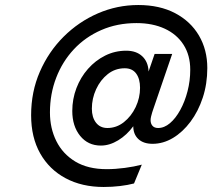

<svg xmlns="http://www.w3.org/2000/svg" viewBox="-20 -733 846 765"><path d="M393 12Q306.5 12 241.5 -22.8Q176.5 -57.5 140.2 -121.5Q104 -185.5 104 -274Q104 -367.5 138.8 -447.2Q173.5 -527 233.5 -586.8Q293.5 -646.5 370.2 -679.8Q447 -713 531 -713Q616 -713 677.8 -680.5Q739.5 -648 772.8 -591.2Q806 -534.5 806 -462Q806 -399 788 -344.2Q770 -289.5 739 -248Q708 -206.5 669 -183.2Q630 -160 588 -160Q551.5 -160 531.2 -179Q511 -198 511 -230Q485.5 -195 451 -174Q416.5 -153 382 -153Q330.5 -153 299.2 -191.8Q268 -230.5 268 -291Q268 -338.5 284.5 -381.8Q301 -425 330.5 -458.5Q360 -492 399 -511.5Q438 -531 483 -531Q523 -531 546.8 -508.8Q570.5 -486.5 572 -448L596 -518H666L591 -299Q589 -293.5 586.5 -285.5Q584 -277.5 582 -269Q580 -260.5 580 -254Q580 -240.5 587.5 -231.8Q595 -223 610 -223Q634.5 -223 657.2 -242.2Q680 -261.5 698.2 -294.8Q716.5 -328 727.2 -369.5Q738 -411 738 -455Q738 -513 711.2 -554.8Q684.5 -596.5 636.2 -618.8Q588 -641 524 -641Q447 -641 383.5 -613.2Q320 -585.5 274.2 -536.5Q228.5 -487.5 203.8 -423Q179 -358.5 179 -285Q179 -222 204.5 -170.8Q230 -119.5 280.2 -89.2Q330.5 -59 405 -59Q439.5 -59 477.2 -64Q515 -69 545 -77L514 -2Q489.5 4.5 458.2 8.2Q427 12 393 12ZM408 -223Q444 -223 473.5 -246.2Q503 -269.5 520.5 -306.2Q538 -343 538 -383Q538 -419 522.5 -440Q507 -461 477 -461Q439 -461 409.5 -437.8Q380 -414.5 363 -377.5Q346 -340.5 346 -300Q346 -265.5 362.5 -244.2Q379 -223 408 -223Z"/></svg>

Font: Overpass
Style: Italic
Weight: 400
Italic angle: -10°
Designer: Delve Withrington, Dave Bailey, Thomas Jockin
Foundry: Delve Fonts LLC
Version: Version 4.000